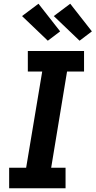

<svg xmlns="http://www.w3.org/2000/svg" viewBox="-20 -1008 512 1028"><path d="M29 0V-110H120L206 -625H129V-735H430V-625H339L254 -110H331V0ZM406 -790 268 -922 356 -988 472 -840ZM236 -790 98 -922 186 -988 302 -840Z"/></svg>

Font: Iosevka Etoile XBdObl
Style: Regular
Weight: 800
Italic angle: -9°
Designer: Belleve Invis
Foundry: Belleve Invis
Version: Version 15.5.2; ttfautohint (v1.8.4)